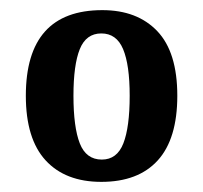

<svg xmlns="http://www.w3.org/2000/svg" viewBox="-20 -739 400 379"><path d="M180 -380Q109 -380 70 -422.5Q31 -465 31 -550Q31 -719 182 -719Q251 -719 290.5 -677.5Q330 -636 330 -550Q330 -465 291.5 -422.5Q253 -380 180 -380ZM181 -424Q211 -424 223.5 -456Q236 -488 236 -550Q236 -611 223 -642Q210 -673 180 -673Q150 -673 137.5 -642Q125 -611 125 -550Q125 -488 137.5 -456Q150 -424 181 -424Z"/></svg>

Font: Noto Serif Hebrew ExtraCondensed
Style: Bold
Weight: 700
Width: 2
Designer: Monotype Design Team
Foundry: Monotype Imaging Inc.
Version: Version 2.004; ttfautohint (v1.8.4.7-5d5b)